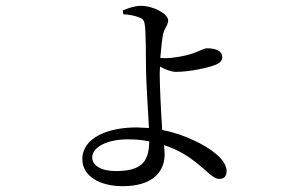

<svg xmlns="http://www.w3.org/2000/svg" viewBox="-20 -584 1040 660"><path d="M404 -535C421 -534 442 -531 459 -524C472 -519 476 -513 478 -497C481 -481 482 -387 482 -340C483 -291 489 -203 492 -144L449 -146C352 -146 263 -111 263 -37C263 21 322 56 402 56C503 56 546 8 546 -54L544 -85C568 -77 589 -68 608 -57C681 -14 706 31 734 31C750 31 759 22 759 4C759 -37 698 -78 647 -101C616 -116 580 -129 538 -137L537 -147C533 -205 529 -294 529 -330L530 -355C546 -346 568 -337 585 -337C633 -337 693 -351 715 -359C736 -366 744 -376 744 -387C744 -409 722 -418 691 -418C682 -418 667 -409 644 -401C617 -391 574 -384 547 -384L531 -385C534 -417 537 -451 541 -468C547 -491 558 -497 558 -514C558 -536 508 -564 464 -564C443 -564 421 -556 402 -548ZM493 -98C492 -28 467 4 378 4C326 4 297 -16 297 -43C297 -77 346 -105 419 -105C445 -105 470 -103 493 -98Z"/></svg>

Font: Harano Aji Mincho KR
Style: Regular
Weight: 400
Foundry: Masamichi Hosoda
Version: HaranoAjiMinchoKR-Regular version 20230610;ttx 4.39.4